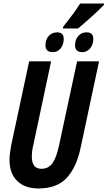

<svg xmlns="http://www.w3.org/2000/svg" viewBox="-20 -1063 612 1093"><path d="M199.2 9.8Q122.1 9.8 78.1 -32.7Q34.2 -75.2 34.2 -151.9Q34.2 -169.9 36.9 -192.1Q39.6 -214.4 43.9 -236.8L146 -713.9H271L168.9 -233.9Q164.6 -216.8 162.8 -200.7Q161.1 -184.6 161.1 -171.9Q161.1 -102.1 215.8 -102.1Q255.9 -102.1 278.8 -134.3Q301.8 -166.5 316.9 -238.8L418.9 -713.9H543.9L439 -222.2Q416 -111.8 360.4 -51Q304.7 9.8 199.2 9.8ZM337.9 -900.9 339.8 -911.1Q369.1 -948.7 391.8 -978.3Q414.6 -1007.8 436 -1043H571.8V-1035.2Q560.5 -1022.9 540.8 -1004.2Q521 -985.4 498.5 -965.3Q476.1 -945.3 456.1 -928Q436 -910.6 423.8 -900.9ZM280.8 -766.1Q238.8 -766.1 238.8 -805.2Q238.8 -837.4 257.3 -858.2Q275.9 -878.9 305.2 -878.9Q342.8 -878.9 342.8 -841.8Q342.8 -809.6 325.4 -787.8Q308.1 -766.1 280.8 -766.1ZM449.2 -766.1Q407.2 -766.1 407.2 -805.2Q407.2 -837.4 425.5 -858.2Q443.8 -878.9 473.1 -878.9Q511.2 -878.9 511.2 -841.8Q511.2 -809.6 493.2 -787.8Q475.1 -766.1 449.2 -766.1Z"/></svg>

Font: Open Sans Condensed
Style: Bold Italic
Weight: 700
Width: 3
Italic angle: -12°
Designer: Monotype Design Team
Foundry: Monotype Imaging Inc.
Version: Version 3.003; ttfautohint (v1.8.4)